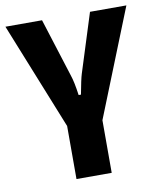

<svg xmlns="http://www.w3.org/2000/svg" viewBox="-83 -753 680 816"><g transform="rotate(-10 257.0 -345.0)"><path d="M333 -227V0H181V-229L-4 -690H154L234 -437Q244 -408 252 -350H262Q274 -415 281 -437L361 -690H518Z"/></g></svg>

Font: exo2condensed_b
Style: Bold
Weight: 700
Width: 3
Designer: Natanael Gama
Version: Version 1.001;PS 001.001;hotconv 1.0.70;makeotf.lib2.5.58329